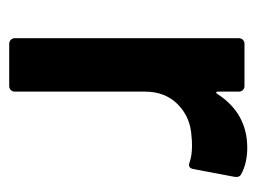

<svg xmlns="http://www.w3.org/2000/svg" viewBox="-90 -467 557 417"><g transform="rotate(90 188.5 -258.5)"><path d="M358 -504Q366 -500 364 -489L347 -399Q344 -387 332 -392Q317 -397 297 -397Q284 -397 277 -396Q235 -394 207 -366.5Q179 -339 179 -295V-12Q179 -7 175.5 -3.5Q172 0 167 0H75Q70 0 66.5 -3.5Q63 -7 63 -12V-499Q63 -504 66.5 -507.5Q70 -511 75 -511H167Q172 -511 175.5 -507.5Q179 -504 179 -499V-454Q179 -450 180.5 -449.5Q182 -449 184 -452Q226 -517 301 -517Q334 -517 358 -504Z"/></g></svg>

Font: Barlow SemiBold
Style: Regular
Weight: 600
Designer: Jeremy Tribby
Foundry: Tribby Type
Version: Version 1.422